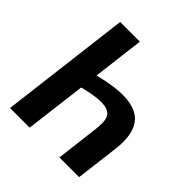

<svg xmlns="http://www.w3.org/2000/svg" viewBox="-195 -864 1003 1003"><g transform="rotate(45 307.0 -362.5)"><path d="M122.5 -725H268L233 -440Q288.5 -454 337.5 -460.8Q386.5 -467.5 426.5 -464.5Q466.5 -461.5 497.2 -447.8Q528 -434 547.2 -407Q566.5 -380 573.5 -338.5Q580.5 -297 573.5 -239L544 0H398.5L427.5 -239.5Q432.5 -279.5 428.2 -307Q424 -334.5 402.2 -347.8Q380.5 -361 337.2 -359.2Q294 -357.5 220.5 -339L178.5 0H33.5Z"/></g></svg>

Font: Lato Heavy
Style: Italic
Weight: 800
Italic angle: -7°
Designer: Lukasz Dziedzic
Foundry: tyPoland Lukasz Dziedzic
Version: Version 2.007; 2014-02-27